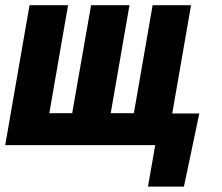

<svg xmlns="http://www.w3.org/2000/svg" viewBox="-28 -548 837 725"><path d="M724.6 -119.6 666.5 156.7H530.8L558.1 0H511.2L531.7 -119.6ZM83.5 -528.3H229L158.2 -120.6H244.6L315.9 -528.3H460.9L390.1 -120.6H477.5L548.3 -528.3H693.4L601.6 0H-8.3Z"/></svg>

Font: Roboto Condensed ExtraBold
Style: Italic
Weight: 800
Italic angle: -12°
Designer: Christian Robertson
Foundry: Google
Version: Version 3.008; 2023